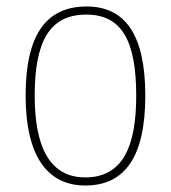

<svg xmlns="http://www.w3.org/2000/svg" viewBox="-20 -562 527 592"><path d="M243 10C364 10 428 -77 428 -267C428 -455 366 -542 247 -542C121 -542 59 -453 59 -267C59 -78 128 10 243 10ZM243 -15C135 -15 87 -106 87 -267C87 -433 132 -517 246 -517C355 -517 400 -437 400 -267C400 -111 359 -15 243 -15Z"/></svg>

Font: Noto Serif Myanmar SemiCondensed Thin
Style: Regular
Weight: 100
Width: 4
Designer: Ben Mitchell and the Monotype Design Team
Foundry: Monotype Imaging Inc.
Version: Version 2.106